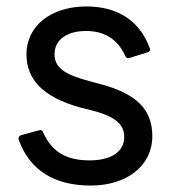

<svg xmlns="http://www.w3.org/2000/svg" viewBox="-20 -539 540 595"><path d="M261 36C373 36 452 -25 452 -117C452 -197 407 -248 289 -279L259 -287C179 -308 149 -330 149 -371C149 -417 189 -443 247 -443C304 -443 345 -417 368 -366C371 -360 375 -357 383 -360L438 -377C444 -379 447 -384 444 -390C412 -478 340 -519 248 -519C136 -519 62 -457 62 -371C62 -294 111 -239 228 -206L260 -198C333 -180 365 -156 365 -115C365 -65 319 -42 258 -42C188 -42 142 -66 114 -128C112 -135 108 -137 100 -135L45 -120C39 -118 36 -112 38 -106C72 -11 149 36 261 36Z"/></svg>

Font: LINE Seed JP_OTF Regular
Style: Regular
Weight: 400
Designer: LY Corporation & Fontrix & Fontworks
Version: Version 1.002